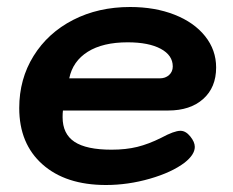

<svg xmlns="http://www.w3.org/2000/svg" viewBox="-20 -520 666 549"><path d="M35 -211Q35 -294 76 -360Q117 -426 189 -463Q261 -500 352 -500Q423 -500 479 -478Q535 -456 566.5 -416.5Q598 -377 598 -327Q598 -270 561 -237Q524 -204 461 -204H160Q159 -197 159 -185Q159 -137 193 -114.5Q227 -92 299 -92Q340 -92 372.5 -100Q405 -108 441 -126Q478 -146 496 -146Q511 -146 524 -130Q537 -114 537 -100Q537 -78 508 -55Q471 -27 408.5 -9Q346 9 283 9Q168 9 101.5 -50Q35 -109 35 -211ZM437 -296Q453 -296 463.5 -305.5Q474 -315 474 -330Q474 -362 439.5 -380.5Q405 -399 345 -399Q274 -399 231 -372Q188 -345 178 -296Z"/></svg>

Font: Kodchasan
Style: Bold Italic
Weight: 700
Italic angle: -10°
Version: Version 1.000; ttfautohint (v1.6)